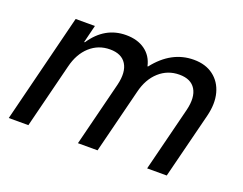

<svg xmlns="http://www.w3.org/2000/svg" viewBox="-86 -669 1046 828"><g transform="rotate(20 436.5 -254.5)"><path d="M13.3 0 138.3 -500H226.7L206.7 -419.2H210Q270 -509.2 367.5 -509.2Q420 -509.2 454.6 -484.2Q489.2 -459.2 499.2 -414.2H501.7Q575.8 -509.2 678.3 -509.2Q732.5 -509.2 768.3 -482.1Q804.2 -455 816.7 -408.3Q829.2 -361.7 814.2 -301.7L738.3 0H648.3L722.5 -295.8Q737.5 -357.5 716.2 -392.5Q695 -427.5 641.7 -427.5Q588.3 -427.5 549.2 -392.5Q510 -357.5 495 -295.8L420.8 0H330.8L405 -295.8Q420 -357.5 398.3 -392.5Q376.7 -427.5 323.3 -427.5Q270 -427.5 231.2 -392.5Q192.5 -357.5 177.5 -295.8L103.3 0Z"/></g></svg>

Font: Funnel Sans
Style: Italic
Weight: 400
Italic angle: -14.036°
Version: Version 1.000; Beta; Release 5; Build 24; ttfautohint (v1.8.